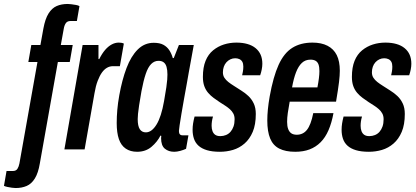

<svg xmlns="http://www.w3.org/2000/svg" viewBox="-89 -754 2102 969"><path d="M-10 195Q-17 195 -28.5 193.5Q-40 192 -51.5 189.5Q-63 187 -69 184L-56 109H-24Q-8 109 -1 98Q6 87 9 71L100 -441H54L69 -527H115L130 -610Q139 -659 156 -686Q173 -713 197 -723.5Q221 -734 253 -734Q260 -734 271.5 -732.5Q283 -731 294.5 -729Q306 -727 312 -723L299 -648H267Q251 -648 243.5 -637.5Q236 -627 233 -610L218 -527H278L263 -441H203L112 71Q104 119 87 146.5Q70 174 45.5 184.5Q21 195 -10 195Z M236 0 328 -527H408V-456H412Q426 -484 441.5 -502Q457 -520 474.5 -529.5Q492 -539 510 -539Q517 -539 523.5 -538Q530 -537 536 -534L516 -420H481Q465 -420 451 -412Q437 -404 425.5 -388Q414 -372 404 -346Q394 -320 388 -284L338 0Z M603 12Q569 12 545.5 -4Q522 -20 511 -52Q500 -84 500 -133Q500 -165 503 -199.5Q506 -234 513 -273Q527 -351 549.5 -410.5Q572 -470 606 -504Q640 -538 687 -538Q717 -538 735.5 -528Q754 -518 765.5 -500.5Q777 -483 783 -461H788L814 -527H889L864 -390Q860 -366 853.5 -330.5Q847 -295 840 -256Q833 -217 827 -181.5Q821 -146 817.5 -122Q814 -98 814 -93Q814 -82 818.5 -76.5Q823 -71 833 -71H862L850 -3Q837 3 820.5 7.5Q804 12 790 12Q762 12 743 -3.5Q724 -19 724 -57Q724 -59 724.5 -62Q725 -65 725 -68L721 -70Q705 -38 675.5 -13Q646 12 603 12ZM647 -86Q662 -86 675.5 -96Q689 -106 701 -125.5Q713 -145 722.5 -174.5Q732 -204 739 -244Q747 -289 750.5 -313.5Q754 -338 755 -352.5Q756 -367 756 -378Q756 -401 751.5 -416.5Q747 -432 737 -439.5Q727 -447 711 -447Q690 -447 674 -431Q658 -415 646.5 -381Q635 -347 625 -294Q617 -249 613 -222Q609 -195 607.5 -179.5Q606 -164 606 -153Q606 -118 616.5 -102Q627 -86 647 -86Z M1021 12Q982 12 955.5 4Q929 -4 913 -18.5Q897 -33 890 -53.5Q883 -74 883 -99Q883 -115 885.5 -131Q888 -147 893 -166H986Q982 -152 980.5 -141Q979 -130 979 -119Q979 -104 983.5 -92Q988 -80 997.5 -73.5Q1007 -67 1023 -67Q1038 -67 1051.5 -72.5Q1065 -78 1074.5 -89Q1084 -100 1089.5 -115.5Q1095 -131 1095 -152Q1095 -169 1088.5 -181Q1082 -193 1071.5 -202.5Q1061 -212 1047 -221Q1033 -230 1019 -239Q1004 -249 989 -260Q974 -271 961.5 -285.5Q949 -300 942 -319.5Q935 -339 935 -366Q935 -414 948.5 -447Q962 -480 986.5 -500Q1011 -520 1041 -529.5Q1071 -539 1104 -539Q1135 -539 1159.5 -532Q1184 -525 1201 -511Q1218 -497 1226.5 -477.5Q1235 -458 1235 -432Q1235 -419 1232 -403.5Q1229 -388 1224 -374H1133Q1138 -396 1138.5 -405Q1139 -414 1139 -418Q1139 -433 1134 -442Q1129 -451 1119.5 -455.5Q1110 -460 1098 -460Q1085 -460 1073.5 -454.5Q1062 -449 1053.5 -439.5Q1045 -430 1040.5 -417Q1036 -404 1036 -389Q1036 -373 1043.5 -361.5Q1051 -350 1063 -340.5Q1075 -331 1091 -321Q1109 -309 1128.5 -297Q1148 -285 1164.5 -269.5Q1181 -254 1191.5 -232Q1202 -210 1202 -179Q1202 -125 1186.5 -88.5Q1171 -52 1145 -29.5Q1119 -7 1087 2.5Q1055 12 1021 12Z M1401 12Q1352 12 1320.5 -4Q1289 -20 1274.5 -55Q1260 -90 1260 -146Q1260 -172 1263 -202.5Q1266 -233 1272 -267Q1290 -367 1317 -426.5Q1344 -486 1386 -512.5Q1428 -539 1488 -539Q1533 -539 1564 -523Q1595 -507 1610.5 -476Q1626 -445 1626 -397Q1626 -374 1622 -340Q1618 -306 1607 -241H1373Q1367 -209 1363.5 -184Q1360 -159 1360 -139Q1360 -117 1365.5 -102.5Q1371 -88 1381.5 -81Q1392 -74 1409 -74Q1424 -74 1437 -80Q1450 -86 1460 -98.5Q1470 -111 1478 -132Q1486 -153 1492 -183H1594Q1585 -134 1569 -97Q1553 -60 1529 -36Q1505 -12 1473.5 0Q1442 12 1401 12ZM1385 -313H1513Q1518 -339 1520.5 -359.5Q1523 -380 1523 -395Q1523 -416 1518.5 -428.5Q1514 -441 1504 -447Q1494 -453 1478 -453Q1452 -453 1434.5 -436.5Q1417 -420 1405 -389Q1393 -358 1385 -313Z M1773 12Q1734 12 1707.5 4Q1681 -4 1665 -18.5Q1649 -33 1642 -53.5Q1635 -74 1635 -99Q1635 -115 1637.5 -131Q1640 -147 1645 -166H1738Q1734 -152 1732.5 -141Q1731 -130 1731 -119Q1731 -104 1735.5 -92Q1740 -80 1749.5 -73.5Q1759 -67 1775 -67Q1790 -67 1803.5 -72.5Q1817 -78 1826.5 -89Q1836 -100 1841.5 -115.5Q1847 -131 1847 -152Q1847 -169 1840.5 -181Q1834 -193 1823.5 -202.5Q1813 -212 1799 -221Q1785 -230 1771 -239Q1756 -249 1741 -260Q1726 -271 1713.5 -285.5Q1701 -300 1694 -319.5Q1687 -339 1687 -366Q1687 -414 1700.5 -447Q1714 -480 1738.5 -500Q1763 -520 1793 -529.5Q1823 -539 1856 -539Q1887 -539 1911.5 -532Q1936 -525 1953 -511Q1970 -497 1978.5 -477.5Q1987 -458 1987 -432Q1987 -419 1984 -403.5Q1981 -388 1976 -374H1885Q1890 -396 1890.5 -405Q1891 -414 1891 -418Q1891 -433 1886 -442Q1881 -451 1871.5 -455.5Q1862 -460 1850 -460Q1837 -460 1825.5 -454.5Q1814 -449 1805.5 -439.5Q1797 -430 1792.5 -417Q1788 -404 1788 -389Q1788 -373 1795.5 -361.5Q1803 -350 1815 -340.5Q1827 -331 1843 -321Q1861 -309 1880.5 -297Q1900 -285 1916.5 -269.5Q1933 -254 1943.5 -232Q1954 -210 1954 -179Q1954 -125 1938.5 -88.5Q1923 -52 1897 -29.5Q1871 -7 1839 2.5Q1807 12 1773 12Z"/></svg>

Font: Archivo ExtraCondensed SemiBold
Style: Italic
Weight: 600
Width: 2
Italic angle: -10°
Designer: Hector Gatti
Foundry: Omnibus-Type
Version: Version 2.001